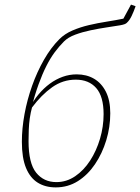

<svg xmlns="http://www.w3.org/2000/svg" viewBox="-20 -802 609 834"><path d="M222 12Q177 12 144 -8.5Q111 -29 93 -72.5Q75 -116 75 -186Q75 -244 86.5 -306.5Q98 -369 119.5 -429.5Q141 -490 171 -542.5Q201 -595 238 -632Q261 -655 294.5 -669.5Q328 -684 366.5 -693Q405 -702 443.5 -708Q482 -714 516 -721L549 -782L569 -775Q561 -752 552 -733Q543 -714 531 -703Q525 -696 501 -692Q477 -688 443.5 -683Q410 -678 374 -670.5Q338 -663 307 -651.5Q276 -640 258 -622Q237 -601 218 -575.5Q199 -550 181.5 -515.5Q164 -481 147.5 -435.5Q131 -390 115 -329H107Q124 -364 147 -391.5Q170 -419 196.5 -438.5Q223 -458 252.5 -468.5Q282 -479 313 -479Q356 -479 388.5 -460Q421 -441 440 -403.5Q459 -366 459 -310Q459 -250 441.5 -192.5Q424 -135 392.5 -88.5Q361 -42 318 -15Q275 12 222 12ZM225 -11Q269 -11 306.5 -36.5Q344 -62 371.5 -104.5Q399 -147 414.5 -199.5Q430 -252 430 -306Q430 -383 398 -419.5Q366 -456 309 -456Q253 -456 206.5 -423Q160 -390 119 -335Q113 -313 109.5 -289Q106 -265 105 -239.5Q104 -214 104 -189Q104 -93 137 -52Q170 -11 225 -11Z"/></svg>

Font: Source Serif 4 ExtraLight
Style: Italic
Weight: 250
Italic angle: -12°
Designer: Frank Grießhammer
Foundry: Adobe Systems Incorporated
Version: Version 4.004;hotconv 1.0.116;makeotfexe 2.5.65601